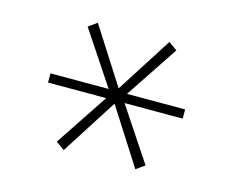

<svg xmlns="http://www.w3.org/2000/svg" viewBox="-68 -805 736 606"><g transform="rotate(15 300.0 -502.0)"><path d="M183 -294 155 -314 270 -487H80V-517H270L155 -690L183 -710L300 -527L417 -710L445 -690L330 -517H520V-487H330L445 -314L417 -294L300 -477Z"/></g></svg>

Font: Geist Mono Thin
Style: Regular
Weight: 100
Monospace: yes
Designer: Basement.studio, Andrés Briganti, Mateo Zaragoza
Foundry: Basement.studio, Vercel, Andrés Briganti, Guido Ferreyra, Mateo Zaragoza
Version: Version 1.500; ttfautohint (v1.8.4.7-5d5b)